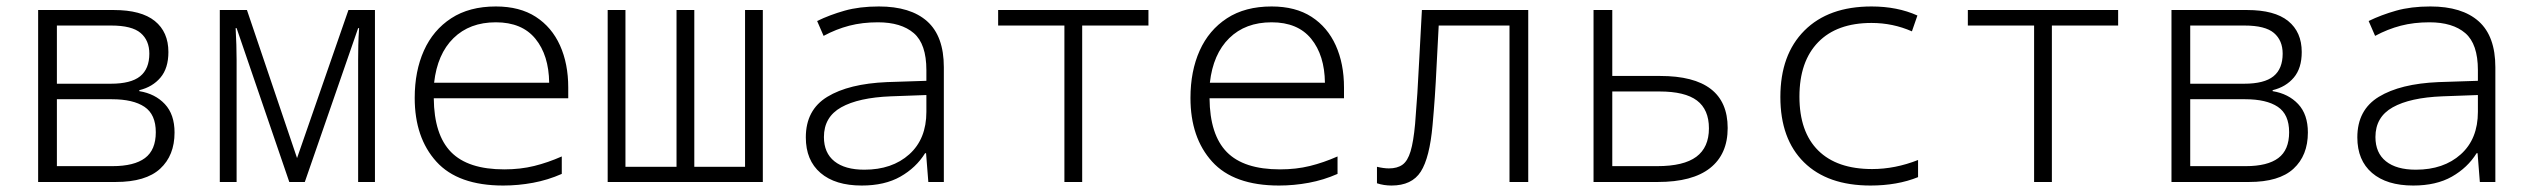

<svg xmlns="http://www.w3.org/2000/svg" viewBox="-20 -563 7840 594"><path d="M98 0V-532H332Q417 -532 459 -498Q501 -464 501 -402Q501 -352 476.5 -323Q452 -294 411 -284V-281Q460 -273 490 -241Q520 -209 520 -153Q520 -82 475.5 -41Q431 0 338 0ZM156 -304H323Q385 -304 413.5 -327Q442 -350 442 -397Q442 -438 415 -461Q388 -484 324 -484H156ZM156 -49H328Q395 -49 428.5 -74Q462 -99 462 -154Q462 -209 427 -232.5Q392 -256 326 -256H156Z M660 0V-532H744L899 -74L1058 -532H1140V0H1088V-379Q1088 -400 1088.5 -423.5Q1089 -447 1091 -476H1088L923 0H875L712 -476H709Q712 -422 712 -377V0Z M1537 11Q1397 11 1330 -63Q1263 -137 1263 -260Q1263 -343 1291.5 -406.5Q1320 -470 1376 -506.5Q1432 -543 1514 -543Q1588 -543 1637.5 -511Q1687 -479 1712.5 -422.5Q1738 -366 1738 -292V-259H1322Q1323 -146 1375.5 -92.5Q1428 -39 1540 -39Q1590 -39 1632.5 -49.5Q1675 -60 1718 -79V-25Q1675 -6 1629 2.5Q1583 11 1537 11ZM1323 -307H1679Q1678 -392 1636.5 -443Q1595 -494 1514 -494Q1433 -494 1383 -445Q1333 -396 1323 -307Z M1860 0V-532H1915V-47H2073V-532H2128V-47H2285V-532H2340V0Z M2646 11Q2564 11 2518.5 -28Q2473 -67 2473 -138Q2473 -223 2539.5 -263.5Q2606 -304 2724 -309L2846 -313V-346Q2846 -427 2807 -460.5Q2768 -494 2696 -494Q2648 -494 2607.5 -483.5Q2567 -473 2528 -452L2508 -498Q2547 -517 2593 -530Q2639 -543 2699 -543Q2797 -543 2848.5 -497Q2900 -451 2900 -355V0H2852L2845 -89H2842Q2814 -44 2765.5 -16.5Q2717 11 2646 11ZM2654 -38Q2740 -38 2793 -85.5Q2846 -133 2846 -217V-269L2736 -265Q2636 -261 2582.5 -231Q2529 -201 2529 -139Q2529 -90 2561.5 -64Q2594 -38 2654 -38Z M3273 0V-484H3068V-532H3533V-484H3328V0Z M3937 11Q3797 11 3730 -63Q3663 -137 3663 -260Q3663 -343 3691.5 -406.5Q3720 -470 3776 -506.5Q3832 -543 3914 -543Q3988 -543 4037.5 -511Q4087 -479 4112.5 -422.5Q4138 -366 4138 -292V-259H3722Q3723 -146 3775.5 -92.5Q3828 -39 3940 -39Q3990 -39 4032.5 -49.5Q4075 -60 4118 -79V-25Q4075 -6 4029 2.5Q3983 11 3937 11ZM3723 -307H4079Q4078 -392 4036.5 -443Q3995 -494 3914 -494Q3833 -494 3783 -445Q3733 -396 3723 -307Z M4285 11Q4261 11 4240 4V-47Q4261 -42 4277 -42Q4303 -42 4319 -53.5Q4335 -65 4344 -95Q4353 -125 4358 -180Q4362 -228 4365 -275Q4368 -322 4371 -383Q4374 -444 4379 -532H4708V0H4650V-484H4431Q4427 -413 4424.5 -360Q4422 -307 4419 -263.5Q4416 -220 4412 -176Q4403 -75 4375.5 -32Q4348 11 4285 11Z M4910 0V-532H4968V-328H5116Q5325 -328 5325 -167Q5325 -86 5270.5 -43Q5216 0 5109 0ZM4968 -49H5107Q5189 -49 5228 -78Q5267 -107 5267 -166Q5267 -224 5230 -252Q5193 -280 5114 -280H4968Z M5767 11Q5634 11 5561 -61Q5488 -133 5488 -263Q5488 -394 5562.5 -468.5Q5637 -543 5770 -543Q5850 -543 5912 -515L5895 -466Q5836 -492 5770 -492Q5663 -492 5605 -432.5Q5547 -373 5547 -264Q5547 -155 5605 -97.5Q5663 -40 5772 -40Q5843 -40 5914 -68V-15Q5882 -2 5845 4.5Q5808 11 5767 11Z M6273 0V-484H6068V-532H6533V-484H6328V0Z M6698 0V-532H6932Q7017 -532 7059 -498Q7101 -464 7101 -402Q7101 -352 7076.5 -323Q7052 -294 7011 -284V-281Q7060 -273 7090 -241Q7120 -209 7120 -153Q7120 -82 7075.5 -41Q7031 0 6938 0ZM6756 -304H6923Q6985 -304 7013.5 -327Q7042 -350 7042 -397Q7042 -438 7015 -461Q6988 -484 6924 -484H6756ZM6756 -49H6928Q6995 -49 7028.5 -74Q7062 -99 7062 -154Q7062 -209 7027 -232.5Q6992 -256 6926 -256H6756Z M7446 11Q7364 11 7318.5 -28Q7273 -67 7273 -138Q7273 -223 7339.5 -263.5Q7406 -304 7524 -309L7646 -313V-346Q7646 -427 7607 -460.5Q7568 -494 7496 -494Q7448 -494 7407.5 -483.5Q7367 -473 7328 -452L7308 -498Q7347 -517 7393 -530Q7439 -543 7499 -543Q7597 -543 7648.5 -497Q7700 -451 7700 -355V0H7652L7645 -89H7642Q7614 -44 7565.5 -16.5Q7517 11 7446 11ZM7454 -38Q7540 -38 7593 -85.5Q7646 -133 7646 -217V-269L7536 -265Q7436 -261 7382.5 -231Q7329 -201 7329 -139Q7329 -90 7361.5 -64Q7394 -38 7454 -38Z"/></svg>

Font: Noto Sans Mono Light
Style: Regular
Weight: 300
Designer: Monotype Design Team
Foundry: Monotype Imaging Inc.
Version: Version 2.014; ttfautohint (v1.8.4.7-5d5b)